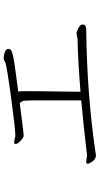

<svg xmlns="http://www.w3.org/2000/svg" viewBox="230 -867 540 1040"><g transform="rotate(-90 500.0 -347.0)"><path d="M526 -420 523 -181Q697 -195 809 -197Q816 -198 823 -200Q830 -202 837 -202H842Q852 -201 869 -191.5Q886 -182 887 -172V-169Q887 -150 859 -150Q513 -146 203 -101Q195 -100 188 -98.5Q181 -97 176 -97Q150 -101 136 -132Q133 -138 133 -142Q133 -150 143 -150L177 -146H183Q333 -164 476 -177V-444Q476 -491 471 -497Q466 -503 462 -510Q456 -509 430.5 -506Q405 -503 350.5 -496Q296 -489 285.5 -489Q275 -489 257.5 -505.5Q240 -522 240 -532Q240 -533 241.5 -537Q243 -541 251 -541L282 -534H288Q322 -534 495.5 -557.5Q669 -581 682.5 -589Q696 -597 707.5 -597Q719 -597 737 -591Q755 -585 755 -572Q755 -564 750 -558.5Q745 -553 716 -546Q687 -539 523 -518Q526 -515 526 -498Z"/></g></svg>

Font: LXGW WenKai Light
Style: Regular
Weight: 300
Designer: LXGW / Fontworks Inc.
Foundry: LXGW / Fontworks Inc.
Version: Version 1.501; October 10, 2024